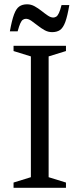

<svg xmlns="http://www.w3.org/2000/svg" viewBox="-20 -894 378 914"><path d="M294 -25V0H44.5V-25L127 -50.5V-625.5L44.5 -651V-676H294V-651L211.5 -625.5V-50.5ZM310 -870Q301 -817 290.8 -789.2Q280.5 -761.5 265.8 -751.2Q251 -741 228 -741Q209 -741 192 -750.5Q175 -760 159 -772.8Q143 -785.5 129.2 -795Q115.5 -804.5 103.5 -804.5Q96 -804.5 89.2 -800.2Q82.5 -796 76.8 -783.2Q71 -770.5 64 -745H27Q36.5 -797.5 46.8 -825.2Q57 -853 71.8 -863.2Q86.5 -873.5 109 -873.5Q128 -873.5 145 -864Q162 -854.5 177.8 -842Q193.5 -829.5 207.5 -820Q221.5 -810.5 233.5 -810.5Q241 -810.5 247.8 -814.8Q254.5 -819 260.5 -832Q266.5 -845 273 -870Z"/></svg>

Font: Newsreader 16pt 16pt
Style: Regular
Weight: 400
Version: Version 1.003